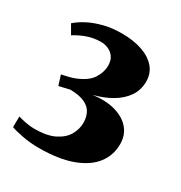

<svg xmlns="http://www.w3.org/2000/svg" viewBox="-124 -994 630 669"><g transform="rotate(30 190.5 -659.0)"><path d="M125 -413Q89.5 -413 57.8 -419.2Q26 -425.5 11.5 -431L12 -474Q26 -470 43.5 -466.5Q61 -463 78 -463Q128.5 -463 159 -478.2Q189.5 -493.5 203 -517.2Q216.5 -541 216.5 -566Q216.5 -587.5 208.2 -604.8Q200 -622 179.2 -632.5Q158.5 -643 120 -644Q115 -643 107.5 -641.2Q100 -639.5 92 -637.5Q84 -635.5 76.5 -634L64 -673.5Q76.5 -676 90 -679.2Q103.5 -682.5 114 -686.5Q158 -703.5 174.8 -729.2Q191.5 -755 191.5 -782Q191.5 -803 182.2 -816Q173 -829 158.2 -835.5Q143.5 -842 127 -841.5Q97.5 -841 72 -831.5Q46.5 -822 26.5 -809L5.5 -845.5Q22.5 -860.5 47.2 -873.5Q72 -886.5 105 -895Q138 -903.5 178 -903.5Q223.5 -903.5 258.8 -891.5Q294 -879.5 314 -856.5Q334 -833.5 334 -800Q334 -766 315.8 -739.5Q297.5 -713 266 -694.8Q234.5 -676.5 195.5 -667Q248 -673.5 285.8 -662.2Q323.5 -651 344 -626.2Q364.5 -601.5 364.5 -566Q364.5 -521 337.8 -486.5Q311 -452 257.8 -432.5Q204.5 -413 125 -413Z"/></g></svg>

Font: Merriweather 96pt Black
Style: Regular
Weight: 900
Version: Version 2.100